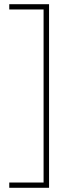

<svg xmlns="http://www.w3.org/2000/svg" viewBox="-20 -734 335 912"><path d="M24 133H187V-689H24V-714H213V158H24Z"/></svg>

Font: Noto Sans Display Thin
Style: Regular
Weight: 250
Designer: Monotype Design Team
Foundry: Monotype Imaging Inc.
Version: Version 1.900